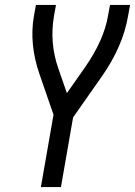

<svg xmlns="http://www.w3.org/2000/svg" viewBox="-20 -755 545 775"><path d="M145 0 196 -292 140 -454Q97 -577 117 -691L125 -735H206L198 -691Q179 -582 216 -477L250 -379L325 -486Q399 -593 416 -691L424 -735H505L497 -691Q476 -567 390 -445L275 -281L226 0Z"/></svg>

Font: Iosevka SS08
Style: Italic
Weight: 400
Italic angle: -10°
Monospace: yes
Designer: Belleve Invis
Foundry: Belleve Invis
Version: 2.1.0; ttfautohint (v1.8.2)